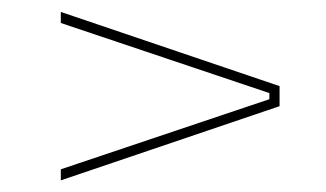

<svg xmlns="http://www.w3.org/2000/svg" viewBox="-20 -478 560 330"><path d="M443 -307.5V-318L84.5 -438.5V-457.5L460.5 -330V-295.5L84.5 -168V-187Z"/></svg>

Font: Anek Devanagari Medium Thin
Style: Regular
Weight: 250
Version: Version 1.003